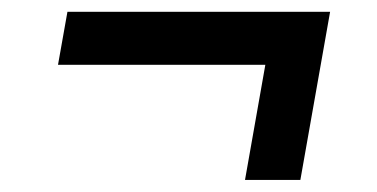

<svg xmlns="http://www.w3.org/2000/svg" viewBox="-20 -380 640 326"><path d="M396 -74.5 434.5 -292.5 452 -270H78.5L94.5 -360H540.5L490 -74.5Z"/></svg>

Font: Google Sans Code
Style: Italic
Weight: 400
Italic angle: -10°
Monospace: yes
Designer: Google Sans Code Authors
Foundry: Google LLC
Version: Version 6.000